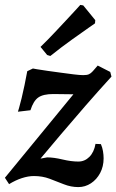

<svg xmlns="http://www.w3.org/2000/svg" viewBox="-27 -750 474 782"><path d="M46 -295Q46 -295 50.5 -310Q55 -325 61 -350Q67 -375 73 -403.5Q79 -432 84 -460L107 -471Q107 -471 123.5 -468Q140 -465 166 -461.5Q192 -458 220.5 -454Q249 -450 274 -447Q299 -444 312 -444Q327 -444 335 -447.5Q343 -451 351 -460L371 -483L422 -457L427 -438Q374 -380 320.5 -318.5Q267 -257 220 -201.5Q173 -146 138 -104L165 -109Q192 -109 227.5 -100.5Q263 -92 292 -92Q318 -92 337 -111Q356 -130 362 -164L384 -163Q390 -149 392.5 -134Q395 -119 395 -105Q395 -72 381 -45.5Q367 -19 343.5 -3.5Q320 12 292 12Q262 12 233 0.5Q204 -11 175 -22Q146 -33 111 -33Q88 -33 62 -24.5Q36 -16 10 0L-7 -26L272 -366L190 -367Q149 -367 129 -353Q109 -339 97 -301ZM360 -655Q360 -655 333.5 -636.5Q307 -618 265 -588Q223 -558 178 -522L165 -526L138 -559Q168 -588 196.5 -618.5Q225 -649 248.5 -674Q272 -699 286 -714.5Q300 -730 300 -730L312 -728L361 -668Z"/></svg>

Font: Alegreya SemiBold
Style: Italic
Weight: 600
Italic angle: -7°
Designer: Juan Pablo del Peral
Foundry: Huerta Tipografica
Version: Version 2.009